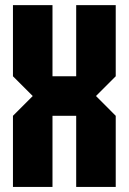

<svg xmlns="http://www.w3.org/2000/svg" viewBox="-20 -739 509 759"><path d="M437.5 0H281.2V-281.2H187.5V0H31.2V-281.2L109.4 -359.4L31.2 -437.5V-718.8H187.5V-437.5H281.2V-718.8H437.5V-437.5L359.4 -359.4L437.5 -281.2Z"/></svg>

Font: Signwood
Style: Regular
Weight: 400
Designer: GGBotNet
Foundry: GGBotNet
Version: 0.95